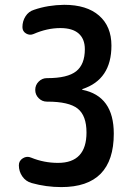

<svg xmlns="http://www.w3.org/2000/svg" viewBox="-20 -760 540 790"><path d="M110.4 -6.8Q85.9 -13.7 71.8 -34.2Q57.6 -54.7 57.6 -80.1Q57.6 -98.6 74.2 -108.9Q90.8 -119.1 108.4 -111.3Q161.1 -89.8 218.8 -89.8Q335.9 -89.8 335.9 -214.8Q335.9 -284.2 299.8 -313Q263.7 -341.8 174.8 -341.8H172.9Q153.3 -341.8 139.2 -356Q125 -370.1 125 -390.1Q125 -410.2 139.2 -424.3Q153.3 -438.5 172.9 -438.5H174.8Q257.8 -438.5 293.5 -466.8Q329.1 -495.1 329.1 -557.6Q329.1 -599.6 303.7 -622.1Q278.3 -644.5 228.5 -644.5Q173.8 -644.5 118.2 -620.1Q102.5 -613.3 87.4 -622.1Q72.3 -630.9 72.3 -648.4Q72.3 -672.9 85 -692.9Q97.7 -712.9 120.1 -719.7Q176.8 -739.3 244.1 -740.2Q336.9 -740.2 387.7 -695.8Q438.5 -651.4 438.5 -572.3Q438.5 -432.6 319.3 -393.6Q318.4 -393.6 318.4 -391.6V-390.6Q448.2 -365.2 448.2 -210Q448.2 9.8 232.4 9.8Q169.9 9.8 110.4 -6.8Z"/></svg>

Font: Rounded-X Mgen+ 2m medium
Style: Regular
Weight: 500
Designer: [Source Han Sans]
Ryoko NISHIZUKA  (kana & ideographs); Paul D. Hunt (Latin, Greek & Cyrillic); Wenlong ZHANG  (bopomofo
Version: Version 1.059.20150602